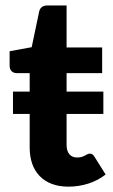

<svg xmlns="http://www.w3.org/2000/svg" viewBox="-20 -690 422 718"><path d="M28.5 -347.5H91V-416.5H42.5Q31.5 -416.5 23.8 -423.5Q16 -430.5 16 -444.5V-498.5L98.5 -513.5L126.5 -647Q132 -669.5 157 -669.5H229V-512.5H362V-416.5H229V-347.5H366.5V-264H229V-147.5Q229 -126 239.2 -113.5Q249.5 -101 268.5 -101Q278.5 -101 285.5 -103.2Q292.5 -105.5 297.5 -108.2Q302.5 -111 306.8 -113.2Q311 -115.5 315.5 -115.5Q321.5 -115.5 325.5 -112.8Q329.5 -110 333.5 -103.5L375 -37.5Q346.5 -15 310.5 -3.5Q274.5 8 236 8Q201 8 174 -2.2Q147 -12.5 128.5 -31.5Q110 -50.5 100.5 -77.5Q91 -104.5 91 -138.5V-264H28.5Z"/></svg>

Font: LatoLatin Heavy
Style: Regular
Weight: 800
Designer: Lukasz Dziedzic with Adam Twardoch and Botio Nikoltchev
Foundry: tyPoland Lukasz Dziedzic
Version: Version 2.015; 2015-08-06; http://www.latofonts.com/